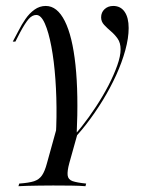

<svg xmlns="http://www.w3.org/2000/svg" viewBox="-20 -446 490 652"><path d="M163.7 80.6Q171 18.5 171.8 -48.4Q172.6 -115.3 168.1 -177Q163.7 -238.7 154.4 -287.9Q145.2 -337.1 132.3 -366.1Q119.4 -395.2 103.2 -395.2Q89.5 -395.2 77.4 -381.5Q65.3 -367.7 47.6 -334.7L32.3 -304.8H23.4L43.5 -342.7Q53.2 -362.1 66.5 -381.5Q79.8 -400.8 97.2 -413.3Q114.5 -425.8 135.5 -425.8Q174.2 -425.8 200 -374.6Q225.8 -323.4 236.3 -225.4Q246.8 -127.4 240.3 12.9L212.9 50ZM42.7 186.3 45.2 177.4Q78.2 175 95.6 169.4Q112.9 163.7 122.6 149.6Q132.3 135.5 139.5 108.1L188.7 -69.4L214.5 26.6L243.5 7.3L215.3 108.1Q208.1 134.7 209.7 149.2Q211.3 163.7 226.2 169Q241.1 174.2 272.6 177.4L270.2 186.3Q250.8 184.7 222.2 184.3Q193.5 183.9 160.5 183.9Q135.5 183.9 112.9 184.3Q90.3 184.7 72.2 185.1Q54 185.5 42.7 186.3ZM213.7 42.7 208.9 37.1Q232.3 15.3 257.3 -16.1Q282.3 -47.6 306 -83.9Q329.8 -120.2 348.4 -156Q366.9 -191.9 378.2 -223.8Q389.5 -255.6 389.5 -278.2Q389.5 -300.8 379.4 -314.9Q369.4 -329 356.5 -339.9Q343.5 -350.8 333.5 -361.7Q323.4 -372.6 323.4 -387.1Q323.4 -404 335.1 -414.9Q346.8 -425.8 364.5 -425.8Q389.5 -425.8 403.2 -406Q416.9 -386.3 416.9 -350.8Q416.9 -316.9 405.6 -275.8Q394.4 -234.7 374.6 -191.1Q354.8 -147.6 328.6 -104.8Q302.4 -62.1 273 -24.2Q243.5 13.7 213.7 42.7Z"/></svg>

Font: Playfair 144pt
Style: Italic
Weight: 400
Italic angle: -15.6°
Designer: Claus Eggers Sørensen
Foundry: Claus Eggers Sørensen
Version: Version 2.001;gftools[0.9.30]